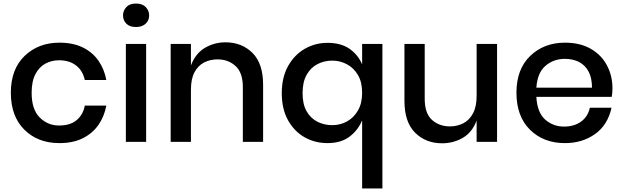

<svg xmlns="http://www.w3.org/2000/svg" viewBox="-20 -798 3506 1080"><path d="M314 7Q193 7 117 -68.5Q41 -144 41 -276Q41 -409 118.5 -483.5Q196 -558 314 -558Q392 -558 447 -530.5Q502 -503 534.5 -455.5Q567 -408 578 -348H457Q445 -402 407 -430.5Q369 -459 312 -459Q271 -459 236 -440.5Q201 -422 179.5 -381.5Q158 -341 158 -276Q158 -182 203.5 -137Q249 -92 312 -92Q376 -92 412 -123Q448 -154 457 -204H578Q567 -144 534.5 -96.5Q502 -49 447 -21Q392 7 314 7Z M745 -646Q709 -646 690.5 -665Q672 -684 672 -711Q672 -738 690.5 -758Q709 -778 745 -778Q781 -778 800 -758Q819 -738 819 -711Q819 -682 798.5 -664Q778 -646 745 -646ZM802 0H688V-551H802Z M1460 0H1346V-309Q1346 -389 1305 -426.5Q1264 -464 1204 -464Q1162 -464 1128 -446.5Q1094 -429 1074 -391.5Q1054 -354 1054 -293V0H940V-551H1054V-430Q1080 -498 1133 -529Q1186 -560 1248 -560Q1340 -560 1400 -500.5Q1460 -441 1460 -321Z M2131 262H2017V-121Q1993 -64 1945 -28.5Q1897 7 1822 7Q1752 7 1694 -25.5Q1636 -58 1600.5 -121Q1565 -184 1565 -274Q1565 -363 1600.5 -426.5Q1636 -490 1694.5 -523.5Q1753 -557 1822 -557Q1898 -557 1946 -523.5Q1994 -490 2017 -436V-551H2131ZM1849 -94Q1894 -94 1932 -115Q1970 -136 1993.5 -176.5Q2017 -217 2017 -276Q2017 -336 1993.5 -376Q1970 -416 1931.5 -436.5Q1893 -457 1849 -457Q1804 -457 1766 -437.5Q1728 -418 1705 -377.5Q1682 -337 1682 -274Q1682 -211 1705 -171.5Q1728 -132 1766 -113Q1804 -94 1849 -94Z M2467 8Q2375 8 2315 -51.5Q2255 -111 2255 -231V-551H2369V-243Q2369 -160 2410 -123.5Q2451 -87 2511 -87Q2552 -87 2586 -104.5Q2620 -122 2640.5 -160Q2661 -198 2661 -259V-551H2776V0H2661V-120Q2636 -53 2583 -22.5Q2530 8 2467 8Z M3158 7Q3037 7 2961 -68.5Q2885 -144 2885 -276Q2885 -409 2962.5 -483.5Q3040 -558 3158 -558Q3243 -558 3303 -523.5Q3363 -489 3394 -430.5Q3425 -372 3425 -302Q3425 -274 3421 -253H2997Q3002 -165 3046.5 -125.5Q3091 -86 3153 -86Q3210 -86 3248.5 -114Q3287 -142 3298 -192H3420Q3398 -94 3326.5 -43.5Q3255 7 3158 7ZM3310 -305Q3310 -411 3236 -450Q3200 -467 3158 -467Q3094 -467 3048.5 -428Q3003 -389 2997 -305Z"/></svg>

Font: Ulagadi Sans Medium
Style: Regular
Weight: 500
Designer: Ninad Kale (Devanagari), Jonny Pinhorn (Latin)
Foundry: Indian Type Foundry
Version: Version 3.01;March 29, 2020;FontCreator 12.0.0.2522 64-bit; 